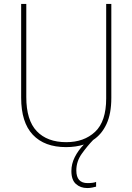

<svg xmlns="http://www.w3.org/2000/svg" viewBox="-20 -827 669 971"><path d="M366 35Q366 99 423 99Q436 99 447.5 97.5Q459 96 466 93V117Q458 119 446.5 121.5Q435 124 421 124Q387 124 364 103.5Q341 83 341 38Q341 2 358 -32Q375 -66 404 -96Q364 -83 314 -83Q205 -83 146 -145.5Q87 -208 87 -333V-807H113V-336Q113 -219 166 -163.5Q219 -108 315 -108Q405 -108 461 -160.5Q517 -213 517 -329V-807H543V-332Q543 -252 518.5 -199.5Q494 -147 451 -119Q422 -89 394 -50Q366 -11 366 35Z"/></svg>

Font: Noto Sans Telugu UI SemiCondensed Thin
Style: Regular
Weight: 100
Width: 4
Designer: Jelle Bosma - Monotype Design Team
Foundry: Monotype Imaging Inc.
Version: Version 2.005; ttfautohint (v1.8.4.7-5d5b)